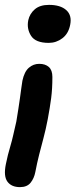

<svg xmlns="http://www.w3.org/2000/svg" viewBox="-20 -524 331 788"><path d="M62 244Q27 244 10.5 221.5Q-6 199 4 150Q8 130 12.5 112Q17 94 23 74Q29 54 34.5 29.5Q40 5 47 -25Q52 -54 55.5 -78Q59 -102 62 -122Q65 -142 67 -159Q69 -176 72 -193Q80 -230 98.5 -246Q117 -262 141 -262Q166 -262 180.5 -249Q195 -236 195 -208Q195 -160 190 -121.5Q185 -83 176 -35Q168 7 158.5 42.5Q149 78 140.5 111.5Q132 145 125 182Q120 208 105.5 226Q91 244 62 244ZM180 -348Q126 -348 107.5 -377Q89 -406 96 -441Q102 -468 123 -486Q144 -504 181 -504Q228 -504 252 -482.5Q276 -461 268 -422Q261 -386 236 -367Q211 -348 180 -348Z"/></svg>

Font: Shantell Sans Light SemiBold
Style: Italic
Weight: 600
Italic angle: -11°
Version: Version 1.011;[c5ecc13dd]